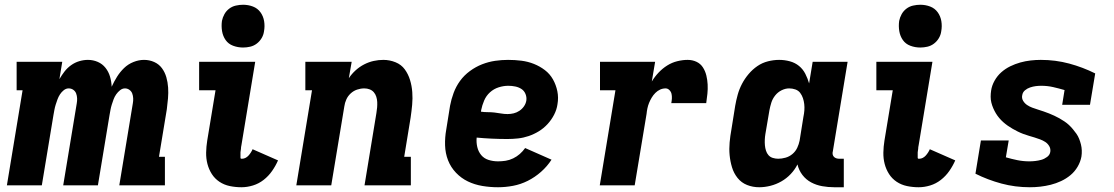

<svg xmlns="http://www.w3.org/2000/svg" viewBox="-20 -780 4690 808"><path d="M9 0 75 -400H50V-520H242L230 -447Q240 -464 251.5 -479Q263 -494 279 -505.5Q295 -517 313.5 -522.5Q332 -528 350 -528Q372 -528 391.5 -519.5Q411 -511 424 -494.5Q437 -478 443 -457.5Q449 -437 450 -415Q460 -437 472.5 -457Q485 -477 502 -493.5Q519 -510 541.5 -519Q564 -528 586 -528Q609 -528 629 -519Q649 -510 661.5 -493Q674 -476 680 -455Q686 -434 687.5 -411.5Q689 -389 687 -366Q685 -343 682 -320L649 -120H674V0H482L539 -345Q541 -356 540.5 -366.5Q540 -377 536.5 -386.5Q533 -396 524.5 -402Q516 -408 506 -408Q495 -408 485.5 -400.5Q476 -393 469 -383Q462 -373 458 -362Q454 -351 450.5 -340Q447 -329 445 -318Q443 -307 441 -296L392 0H246L303 -345Q305 -356 304.5 -366.5Q304 -377 300.5 -386.5Q297 -396 288.5 -402Q280 -408 269 -408Q258 -408 248.5 -400.5Q239 -393 232.5 -383Q226 -373 222 -362Q218 -351 214.5 -340Q211 -329 209 -318Q207 -307 205 -296L156 0Z M996 8Q971 8 947 3Q923 -2 903.5 -15Q884 -28 871.5 -47.5Q859 -67 853 -90Q847 -113 847.5 -138Q848 -163 852 -188L887 -400H818V-520H1054L996 -169Q995 -165 994.5 -161Q994 -157 994 -153.5Q994 -150 993 -146.5Q992 -143 992 -139Q992 -135 992 -131.5Q992 -128 992 -124Q992 -120 992 -116Q992 -112 996 -112H999Q1006 -112 1013 -115.5Q1020 -119 1025.5 -125Q1031 -131 1035.5 -138Q1040 -145 1043 -152L1150 -105Q1140 -82 1125 -60.5Q1110 -39 1089.5 -23Q1069 -7 1044.5 0.5Q1020 8 996 8ZM1003 -580Q981 -580 961 -587.5Q941 -595 929.5 -611.5Q918 -628 914.5 -649Q911 -670 914 -692Q917 -707 924.5 -720.5Q932 -734 944.5 -743.5Q957 -753 972.5 -756.5Q988 -760 1003 -760Q1025 -760 1044.5 -752.5Q1064 -745 1076 -728.5Q1088 -712 1091.5 -691Q1095 -670 1091 -648Q1089 -633 1081 -619.5Q1073 -606 1060.5 -596.5Q1048 -587 1033 -583.5Q1018 -580 1003 -580Z M1227 0 1293 -400H1265V-520H1460L1448 -451Q1460 -469 1476.5 -484Q1493 -499 1512.5 -509Q1532 -519 1552.5 -523.5Q1573 -528 1593 -528Q1620 -528 1644.5 -518Q1669 -508 1683.5 -488Q1698 -468 1705.5 -443.5Q1713 -419 1715 -392.5Q1717 -366 1714.5 -339Q1712 -312 1708 -285L1681 -120H1709V0H1514L1564 -304Q1566 -316 1567 -327.5Q1568 -339 1567.5 -350.5Q1567 -362 1563.5 -373Q1560 -384 1553 -392Q1546 -400 1535.5 -404Q1525 -408 1513 -408Q1498 -408 1483 -403Q1468 -398 1456 -387Q1444 -376 1437.5 -361.5Q1431 -347 1429 -332L1374 0Z M2076 8Q2042 8 2009.5 2.5Q1977 -3 1949 -16.5Q1921 -30 1899 -53Q1877 -76 1865.5 -105.5Q1854 -135 1853 -168.5Q1852 -202 1858 -235L1874 -335Q1879 -362 1889 -389Q1899 -416 1916 -439.5Q1933 -463 1957.5 -481Q1982 -499 2009 -509.5Q2036 -520 2063.5 -524Q2091 -528 2118 -528Q2147 -528 2174.5 -524.5Q2202 -521 2227 -511Q2252 -501 2273 -485Q2294 -469 2307 -446Q2320 -423 2325.5 -396Q2331 -369 2326 -341Q2323 -319 2312 -297.5Q2301 -276 2284.5 -258Q2268 -240 2247.5 -227.5Q2227 -215 2205 -207.5Q2183 -200 2160.5 -197.5Q2138 -195 2115 -195Q2083 -195 2050 -196.5Q2017 -198 1986 -201Q1984 -181 1988.5 -161.5Q1993 -142 2005 -127.5Q2017 -113 2036 -107Q2055 -101 2076 -101Q2092 -101 2108 -103.5Q2124 -106 2139.5 -113.5Q2155 -121 2167.5 -132Q2180 -143 2190 -157L2301 -108Q2283 -80 2257 -57Q2231 -34 2201 -19Q2171 -4 2139 2Q2107 8 2076 8ZM2116 -300Q2129 -300 2141.5 -303Q2154 -306 2165.5 -313.5Q2177 -321 2185 -332.5Q2193 -344 2195 -357Q2197 -371 2191.5 -384.5Q2186 -398 2174.5 -405.5Q2163 -413 2148.5 -416Q2134 -419 2119 -419Q2099 -419 2078.5 -412.5Q2058 -406 2042 -391.5Q2026 -377 2017.5 -357Q2009 -337 2005 -317L2004 -310Q2018 -308 2032.5 -308Q2047 -308 2060.5 -306.5Q2074 -305 2088 -302.5Q2102 -300 2116 -300Z M2504 0 2570 -400H2505V-520H2737L2723 -437Q2735 -457 2751.5 -474.5Q2768 -492 2788 -504.5Q2808 -517 2830.5 -522.5Q2853 -528 2874 -528Q2894 -528 2911 -520Q2928 -512 2938 -496.5Q2948 -481 2952.5 -462.5Q2957 -444 2958 -424.5Q2959 -405 2957 -385.5Q2955 -366 2952 -346H2805Q2807 -356 2807.5 -366Q2808 -376 2806 -385Q2804 -394 2797 -401Q2790 -408 2781 -408Q2769 -408 2758 -403Q2747 -398 2738 -389Q2729 -380 2722.5 -369Q2716 -358 2711.5 -347Q2707 -336 2704.5 -324Q2702 -312 2701 -301L2651 0Z M3175 8Q3148 8 3124 -1.5Q3100 -11 3084 -31Q3068 -51 3060.5 -76Q3053 -101 3050.5 -127Q3048 -153 3050.5 -180.5Q3053 -208 3058 -235L3074 -335Q3078 -358 3084.5 -381.5Q3091 -405 3102.5 -427Q3114 -449 3130.5 -468.5Q3147 -488 3167.5 -502Q3188 -516 3212 -522Q3236 -528 3259 -528Q3282 -528 3304 -522Q3326 -516 3342.5 -502.5Q3359 -489 3369 -469.5Q3379 -450 3385 -429L3400 -520H3547L3485 -144Q3483 -137 3484 -131Q3485 -125 3489 -120.5Q3493 -116 3499 -114Q3505 -112 3511 -112H3531V8H3491Q3465 8 3440 3.5Q3415 -1 3393.5 -12.5Q3372 -24 3357 -43.5Q3342 -63 3336 -88Q3325 -66 3307.5 -47.5Q3290 -29 3268 -16.5Q3246 -4 3222 2Q3198 8 3175 8ZM3255 -112Q3270 -112 3286 -116.5Q3302 -121 3315 -132Q3328 -143 3335 -158Q3342 -173 3345 -188L3361 -288Q3364 -302 3365 -315.5Q3366 -329 3364.5 -342Q3363 -355 3359 -367Q3355 -379 3347.5 -389Q3340 -399 3327.5 -403.5Q3315 -408 3301 -408Q3285 -408 3269 -400Q3253 -392 3242 -378Q3231 -364 3226 -348Q3221 -332 3218 -316L3201 -216Q3199 -204 3198.5 -192Q3198 -180 3199 -168.5Q3200 -157 3203.5 -146Q3207 -135 3214 -127Q3221 -119 3232 -115.5Q3243 -112 3255 -112Z M3846 8Q3821 8 3797 3Q3773 -2 3753.5 -15Q3734 -28 3721.5 -47.5Q3709 -67 3703 -90Q3697 -113 3697.5 -138Q3698 -163 3702 -188L3737 -400H3668V-520H3904L3846 -169Q3845 -165 3844.5 -161Q3844 -157 3844 -153.5Q3844 -150 3843 -146.5Q3842 -143 3842 -139Q3842 -135 3842 -131.5Q3842 -128 3842 -124Q3842 -120 3842 -116Q3842 -112 3846 -112H3849Q3856 -112 3863 -115.5Q3870 -119 3875.5 -125Q3881 -131 3885.5 -138Q3890 -145 3893 -152L4000 -105Q3990 -82 3975 -60.5Q3960 -39 3939.5 -23Q3919 -7 3894.5 0.5Q3870 8 3846 8ZM3853 -580Q3831 -580 3811 -587.5Q3791 -595 3779.5 -611.5Q3768 -628 3764.5 -649Q3761 -670 3764 -692Q3767 -707 3774.5 -720.5Q3782 -734 3794.5 -743.5Q3807 -753 3822.5 -756.5Q3838 -760 3853 -760Q3875 -760 3894.5 -752.5Q3914 -745 3926 -728.5Q3938 -712 3941.5 -691Q3945 -670 3941 -648Q3939 -633 3931 -619.5Q3923 -606 3910.5 -596.5Q3898 -587 3883 -583.5Q3868 -580 3853 -580Z M4314 8Q4252 8 4194.5 -7.5Q4137 -23 4085 -49L4108 -189H4225L4213 -118Q4237 -111 4261.5 -106Q4286 -101 4312 -101Q4324 -101 4337 -102.5Q4350 -104 4362.5 -107.5Q4375 -111 4386.5 -119.5Q4398 -128 4400 -141Q4402 -154 4395.5 -165Q4389 -176 4379 -182.5Q4369 -189 4357 -193.5Q4345 -198 4333.5 -201.5Q4322 -205 4310 -208.5Q4298 -212 4286 -216.5Q4274 -221 4263 -226.5Q4252 -232 4241.5 -238Q4231 -244 4221 -251Q4211 -258 4202 -266Q4193 -274 4185 -283.5Q4177 -293 4171 -303Q4165 -313 4160 -324.5Q4155 -336 4152 -348Q4149 -360 4149 -373Q4149 -386 4151 -399Q4154 -420 4165.5 -440.5Q4177 -461 4194 -476Q4211 -491 4231.5 -501Q4252 -511 4273.5 -517Q4295 -523 4317 -525.5Q4339 -528 4360 -528Q4422 -528 4479.5 -512.5Q4537 -497 4589 -471L4567 -339H4450L4460 -401Q4436 -408 4412 -413.5Q4388 -419 4362 -419Q4350 -419 4338.5 -417.5Q4327 -416 4315 -412Q4303 -408 4293.5 -400Q4284 -392 4282 -380Q4279 -367 4285.5 -356Q4292 -345 4302.5 -338Q4313 -331 4324 -327Q4335 -323 4347.5 -319Q4360 -315 4372 -311Q4384 -307 4395 -302.5Q4406 -298 4417 -293Q4428 -288 4438.5 -282Q4449 -276 4459.5 -269Q4470 -262 4478.5 -254Q4487 -246 4495 -236.5Q4503 -227 4510 -217Q4517 -207 4521.5 -195.5Q4526 -184 4529 -172Q4532 -160 4532.5 -147Q4533 -134 4531 -121Q4527 -99 4515 -78.5Q4503 -58 4485 -43Q4467 -28 4445.5 -18Q4424 -8 4402 -2.5Q4380 3 4358 5.5Q4336 8 4314 8Z"/></svg>

Font: Iosevka Etoile Heavy
Style: Italic
Weight: 900
Italic angle: -9°
Designer: Belleve Invis
Foundry: Belleve Invis
Version: Version 22.1.2; ttfautohint (v1.8.4)